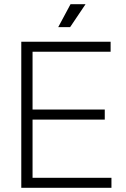

<svg xmlns="http://www.w3.org/2000/svg" viewBox="-20 -900 602 920"><path d="M510 -700V-652H136V-375H482V-327H136V-48H514V0H82V-700ZM390 -880 316 -770H259L318 -880Z"/></svg>

Font: Space Grotesk Variable
Style: Regular
Weight: 400
Designer: Florian Karsten (Space Grotesk), Colophon Foundry (Space Mono)
Foundry: Florian Karsten
Version: Version 1.106